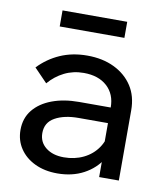

<svg xmlns="http://www.w3.org/2000/svg" viewBox="-80 -753 718 836"><g transform="rotate(10 279.0 -335.5)"><path d="M499 0H412V-98L409 -122V-307Q409 -366 371 -400.5Q333 -435 268 -435Q221 -435 182 -415.5Q143 -396 114 -362L56 -422Q97 -465 150.5 -488.5Q204 -512 270 -512Q338 -512 389.5 -487Q441 -462 470 -417.5Q499 -373 499 -310ZM229 16Q173 16 130 -4.5Q87 -25 63 -61Q39 -97 39 -143Q39 -195 68.5 -231.5Q98 -268 150 -287.5Q202 -307 269 -307H420V-238H279Q216 -238 175.5 -215.5Q135 -193 135 -146Q135 -106 165.5 -82Q196 -58 245 -58Q293 -58 332 -77Q371 -96 394.5 -130.5Q418 -165 421 -210L454 -192Q454 -132 425 -85Q396 -38 345.5 -11Q295 16 229 16ZM415 -616H129V-687H415Z"/></g></svg>

Font: Wix Madefor Display Medium
Style: Regular
Weight: 500
Designer: Dalton Maag Ltd
Foundry: Dalton Maag Ltd
Version: Version 3.100